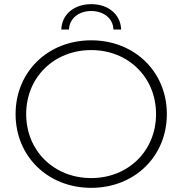

<svg xmlns="http://www.w3.org/2000/svg" viewBox="-20 -899 878 924"><path d="M312 -757C312 -757 275 -757 275 -757C278 -833 340 -879 419 -879C498 -879 560 -833 563 -757C563 -757 526 -757 526 -757C524 -812 477 -846 419 -846C361 -846 314 -812 312 -757ZM419 5C210 5 55 -147 55 -350C55 -553 210 -705 419 -705C627 -705 783 -554 783 -350C783 -146 627 5 419 5ZM419 -42C597 -42 731 -173 731 -350C731 -527 597 -658 419 -658C240 -658 106 -527 106 -350C106 -173 240 -42 419 -42Z"/></svg>

Font: TamingNoise
Style: Regular
Weight: 500
Designer: Julieta Ulanovsky
Foundry: Julieta Ulanovsky
Version: ""